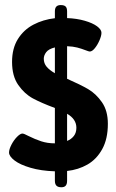

<svg xmlns="http://www.w3.org/2000/svg" viewBox="-20 -687 471 777"><path d="M202.1 44.4V6.3Q145.5 4.4 103.3 -8.1Q61 -20.5 38.8 -37.6Q16.6 -54.7 16.6 -69.8Q16.6 -82.5 26.1 -101.1Q35.6 -119.6 48.8 -133.1Q62 -146.5 70.8 -146.5Q76.7 -146.5 95.2 -136.7Q121.6 -123.5 146.7 -115.2Q171.9 -106.9 202.1 -106.9V-250Q147 -270.5 113 -288.8Q79.1 -307.1 54 -343Q28.8 -378.9 28.8 -436.5Q28.8 -491.2 52.5 -529.1Q76.2 -566.9 115.5 -587.4Q154.8 -607.9 202.1 -613.3V-640.6Q202.1 -654.3 208 -660.4Q213.9 -666.5 225.6 -666.5Q239.7 -666.5 245.6 -660.6Q251.5 -654.8 251.5 -640.6V-613.8Q291 -612.3 323 -603Q355 -593.8 372.8 -580.6Q390.6 -567.4 390.6 -554.2Q390.6 -542.5 382.8 -524.2Q375 -505.9 364 -492.2Q353 -478.5 343.3 -478.5Q339.4 -478.5 327.1 -483.4Q309.6 -490.2 292.7 -494.6Q275.9 -499 251.5 -500V-368.2Q305.2 -344.7 336.9 -326.2Q368.7 -307.6 392.6 -273.2Q416.5 -238.8 416.5 -186Q416.5 -125 393.8 -83.7Q371.1 -42.5 334 -21.2Q296.9 0 251.5 4.9V44.4Q251.5 58.1 245.8 64.5Q240.2 70.8 228.5 70.8Q214.8 70.8 208.5 64.5Q202.1 58.1 202.1 44.4ZM202.1 -495.1Q176.8 -488.8 167 -475.8Q157.2 -462.9 157.2 -449.2Q157.2 -430.7 168.7 -417Q180.2 -403.3 202.1 -390.6ZM289.1 -169.9Q289.1 -205.1 251.5 -226.6V-116.7Q268.6 -123.5 278.8 -136.7Q289.1 -149.9 289.1 -169.9Z"/></svg>

Font: Jaldi
Style: Bold
Weight: 400
Designer: Pablo Cosgaya and Nicolas Silva
Foundry: Omnibus-Type
Version: Version 1.007